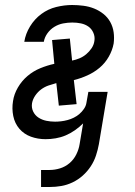

<svg xmlns="http://www.w3.org/2000/svg" viewBox="-20 -548 540 767"><path d="M179 199H144V131H178Q199 131 220 124.5Q241 118 258 103.5Q275 89 285 68.5Q295 48 298 28L312 -55Q297 -40 279 -27.5Q261 -15 242 -7Q223 1 202.5 4.5Q182 8 162 8Q131 8 103.5 -2Q76 -12 57.5 -33.5Q39 -55 33 -84.5Q27 -114 32 -144Q36 -172 51.5 -198.5Q67 -225 90 -244.5Q113 -264 141 -275.5Q169 -287 197 -293L188 -388L259 -394L268 -306Q283 -309 297.5 -315Q312 -321 324.5 -331.5Q337 -342 346 -355.5Q355 -369 357 -384Q360 -401 353 -417Q346 -433 333 -442Q320 -451 303.5 -454.5Q287 -458 269 -458Q251 -458 232.5 -454.5Q214 -451 197.5 -441Q181 -431 169.5 -415Q158 -399 155 -381H77Q82 -413 100 -442.5Q118 -472 145 -492Q172 -512 204.5 -520Q237 -528 268 -528Q291 -528 313.5 -525Q336 -522 356 -514Q376 -506 393 -492.5Q410 -479 420.5 -460Q431 -441 434 -419Q437 -397 434 -374Q429 -347 414.5 -321.5Q400 -296 378 -277.5Q356 -259 329.5 -247Q303 -235 275 -228L286 -132L215 -126L205 -216Q190 -212 174 -206.5Q158 -201 144.5 -191Q131 -181 121 -166.5Q111 -152 108 -136Q105 -118 112.5 -102.5Q120 -87 134 -78Q148 -69 165 -65.5Q182 -62 200 -62Q212 -62 224.5 -63.5Q237 -65 250 -68.5Q263 -72 275 -78Q287 -84 297 -92.5Q307 -101 315 -112.5Q323 -124 325 -136L333 -181H410L375 28Q371 50 363.5 73Q356 96 342.5 116.5Q329 137 310.5 153.5Q292 170 270 180.5Q248 191 225 195Q202 199 179 199Z"/></svg>

Font: Iosevka Curly
Style: Italic
Weight: 400
Italic angle: -9°
Monospace: yes
Designer: Belleve Invis
Foundry: Belleve Invis
Version: Version 22.1.2; ttfautohint (v1.8.4)